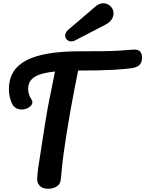

<svg xmlns="http://www.w3.org/2000/svg" viewBox="-20 -1162 898 1187"><path d="M279 5Q245 5 227.5 -11.5Q210 -28 210 -53Q210 -79 216.5 -126Q223 -173 233 -232.5Q243 -292 252 -355Q263 -428 274 -488.5Q285 -549 297 -605Q309 -661 320 -720Q231 -711 192.5 -685.5Q154 -660 154 -613Q154 -579 174 -548Q185 -532 177 -517Q169 -502 150 -493Q131 -484 109 -485Q87 -486 69 -501Q55 -513 45 -545.5Q35 -578 35 -611Q35 -732 142 -788.5Q249 -845 475 -845Q551 -845 607.5 -845.5Q664 -846 710 -848.5Q756 -851 801 -855Q858 -861 858 -806Q858 -775 841.5 -759.5Q825 -744 784 -739Q730 -733 683.5 -730.5Q637 -728 586 -727Q535 -726 465 -726H463Q451 -666 440 -609.5Q429 -553 418 -492Q407 -431 395 -357Q388 -312 379.5 -255.5Q371 -199 365 -145.5Q359 -92 356 -55Q354 -24 331 -9.5Q308 5 279 5ZM421 -906Q405 -906 394 -916.5Q383 -927 383 -942Q383 -962 402 -978L574 -1125Q585 -1134 596.5 -1138Q608 -1142 618 -1142Q644 -1142 663 -1123.5Q682 -1105 682 -1079Q682 -1060 670 -1041.5Q658 -1023 629 -1008L442 -911Q437 -908 431.5 -907Q426 -906 421 -906Z"/></svg>

Font: Pacifico
Style: Regular
Weight: 400
Designer: Vernon Adams
Foundry: Vernon Adams
Version: Version 3.010; ttfautohint (v1.8.4.7-5d5b)